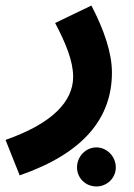

<svg xmlns="http://www.w3.org/2000/svg" viewBox="-55 -403 484 693"><path d="M16 230C247 150 349 23 349 -141C349 -212 321 -294 275 -383L144 -320C183 -246 209 -182 209 -126C209 -38 136 42 -35 102ZM293 270C331 270 363 240 363 201C363 162 331 129 293 129C254 129 223 162 223 201C223 240 254 270 293 270Z"/></svg>

Font: Noto Sans Arabic UI
Style: Bold
Weight: 700
Designer: Monotype Design Team, Nadine Chahine and Nizar Qandah
Foundry: Monotype Imaging Inc.
Version: Version 2.010